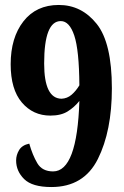

<svg xmlns="http://www.w3.org/2000/svg" viewBox="-20 -744 501 774"><path d="M187 10Q318 10 374.5 -103Q431 -216 431 -388Q431 -571 370 -647.5Q309 -724 217 -724Q126 -724 74.5 -658Q23 -592 23 -485Q23 -384 68 -331Q113 -278 183 -278Q226 -278 253 -295Q280 -312 300 -337Q291 -53 194 -53Q150 -53 130.5 -86Q111 -119 98 -165Q69 -159 57 -139Q45 -119 45 -97Q45 -54 77.5 -22Q110 10 187 10ZM228 -346Q158 -347 158 -488Q158 -659 225 -659Q260 -659 279.5 -600.5Q299 -542 300 -400Q286 -377 268.5 -362Q251 -347 228 -346Z"/></svg>

Font: Noto Serif ExtraCondensed Extra
Style: Regular
Weight: 800
Width: 3
Designer: Monotype Design Team
Foundry: Monotype Imaging Inc.
Version: Version 1.002